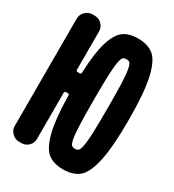

<svg xmlns="http://www.w3.org/2000/svg" viewBox="-181 -842 863 954"><g transform="rotate(30 250.0 -365.0)"><path d="M310.5 -114.7Q317.4 -108.4 330.1 -108.4Q342.8 -108.4 349.6 -114.7Q356.4 -121.1 361.3 -147Q366.2 -172.9 368.2 -224.1Q370.1 -275.4 370.1 -365.2Q370.1 -455.1 368.2 -505.9Q366.2 -556.6 361.3 -583Q356.4 -609.4 349.6 -615.7Q342.8 -622.1 330.1 -622.1Q317.4 -622.1 310.5 -615.7Q303.7 -609.4 298.8 -583Q293.9 -556.6 292 -505.9Q290 -455.1 290 -365.2Q290 -275.4 292 -224.1Q293.9 -172.9 298.8 -147Q303.7 -121.1 310.5 -114.7ZM330.1 -740.2Q388.7 -740.2 421.9 -710.4Q455.1 -680.7 472.7 -598.6Q490.2 -516.6 490.2 -364.7Q490.2 -212.9 472.7 -130.9Q455.1 -48.8 421.9 -19.5Q388.7 9.8 330.1 9.8Q273.4 9.8 241.2 -16.6Q209 -43 190.4 -116.2Q171.9 -189.5 169.9 -322.3Q169.9 -330.1 162.1 -330.1H151.4Q143.6 -330.1 142.6 -321.3V-56.6Q142.6 -33.2 126 -16.6Q109.4 0 85.9 0H72.3Q48.8 0 31.7 -17.1Q14.6 -34.2 14.6 -56.6V-672.9Q14.6 -696.3 31.7 -713.4Q48.8 -730.5 72.3 -730.5H85.9Q109.4 -730.5 126 -713.4Q142.6 -696.3 142.6 -672.9V-454.1Q142.6 -445.3 151.4 -445.3H163.1Q171.9 -445.3 171.9 -453.1Q175.8 -567.4 195.3 -630.9Q214.8 -694.3 246.1 -717.3Q277.3 -740.2 330.1 -740.2Z"/></g></svg>

Font: Rounded Mgen+ 1m bold
Style: Bold
Weight: 700
Designer: [Source Han Sans]
Ryoko NISHIZUKA  (kana & ideographs); Paul D. Hunt (Latin, Greek & Cyrillic); Wenlong ZHANG  (bopomofo
Version: Version 1.059.20150602